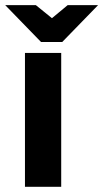

<svg xmlns="http://www.w3.org/2000/svg" viewBox="-43 -720 398 740"><path d="M53.2 0V-516.1H192.9V0ZM335 -700.2 196.8 -558.1H115.2L-22.9 -700.2H95.2L157.2 -649.9L217.8 -700.2Z"/></svg>

Font: LT Superior
Style: Bold
Weight: 400
Designer: Daniel Lyons
Foundry: LyonsType
Version: Version 1.000